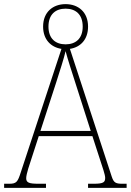

<svg xmlns="http://www.w3.org/2000/svg" viewBox="-23 -911 634 931"><path d="M-3 0H200V-20H165C118 -20 104 -25 104 -47C104 -67 122 -119 129 -140L165 -251H425L463 -134C473 -103 487 -64 487 -49C487 -28 480 -20 432 -20H404V0H591V-20H572C539 -20 529 -24 519 -54L316 -674C367 -682 404 -719 404 -782C404 -853 356 -891 295 -891C234 -891 186 -853 186 -782C186 -719 224 -682 275 -674L78 -76C63 -29 57 -20 22 -20H-3ZM295 -696C247 -696 212 -723 212 -782C212 -842 247 -869 295 -869C343 -869 378 -842 378 -782C378 -723 343 -696 295 -696ZM173 -276 250 -513C266 -563 288 -631 295 -663C305 -625 325 -563 345 -501L417 -276Z"/></svg>

Font: Noto Serif Sinhala SemiCondensed Thin
Style: Regular
Weight: 100
Width: 4
Designer: Jelle Bosma - Monotype Design Team
Foundry: Monotype Imaging Inc.
Version: Version 2.007